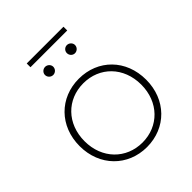

<svg xmlns="http://www.w3.org/2000/svg" viewBox="-217 -915 1049 1049"><g transform="rotate(-45 308.0 -390.0)"><path d="M308 4C456 4 565 -106 565 -260C565 -415 456 -524 308 -524C161 -524 51 -415 51 -260C51 -106 161 4 308 4ZM308 -31C183 -31 89 -125 89 -260C89 -396 183 -489 308 -489C433 -489 527 -396 527 -260C527 -125 433 -31 308 -31ZM392 -637C409 -637 424 -651 424 -669C424 -686 409 -700 392 -700C375 -700 361 -686 361 -669C361 -651 375 -637 392 -637ZM224 -637C241 -637 256 -651 256 -669C256 -686 241 -700 224 -700C207 -700 192 -686 192 -669C192 -651 207 -637 224 -637ZM450 -755V-784H166V-755Z"/></g></svg>

Font: Montserrat-Alt1 ExtLt
Style: Regular
Weight: 200
Designer: Differentunic
Foundry: Differentunic
Version: Version 7.222